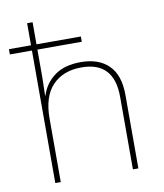

<svg xmlns="http://www.w3.org/2000/svg" viewBox="-85 -829 769 899"><g transform="rotate(-10 300.0 -380.0)"><path d="M500 -350V0H474V-345Q474 -512 319 -512Q232 -512 181.5 -459.5Q131 -407 131 -302V0H105V-630H0V-655H105V-760H131V-655H342V-630H131V-496Q131 -474 129 -412H131Q148 -467 195 -502Q242 -537 320 -537Q406 -537 453 -490Q500 -443 500 -350Z"/></g></svg>

Font: Noto Sans Mono UI Thin
Style: Regular
Weight: 250
Monospace: yes
Designer: Monotype Design team
Foundry: Monotype Imaging Inc.
Version: Version 1.000